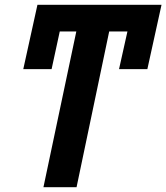

<svg xmlns="http://www.w3.org/2000/svg" viewBox="-20 -780 693 800"><path d="M594 -492H476L511 -649H435L299 0H161L298 -649H229L195 -492H77L136 -760H254H653Z"/></svg>

Font: Noto Sans Display
Style: Bold Italic
Weight: 700
Italic angle: -12°
Designer: Monotype Design team
Foundry: Monotype Imaging Inc.
Version: Version 1.000